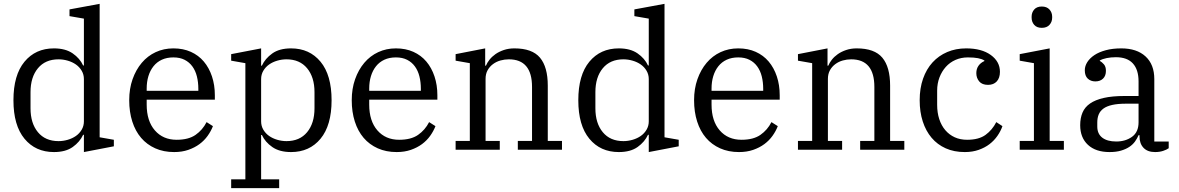

<svg xmlns="http://www.w3.org/2000/svg" viewBox="-20 -780 6142 1000"><path d="M261 12Q165 12 107.5 -57.5Q50 -127 50 -258Q50 -389 107.5 -458.5Q165 -528 261 -528Q321 -528 358.5 -502Q396 -476 413 -439H417V-683L342 -696V-731L499 -760V-65L573 -52V-18L417 12V-78H413Q396 -41 359 -14.5Q322 12 261 12ZM285 -45Q309 -45 333 -52Q357 -59 375.5 -72Q394 -85 405.5 -104.5Q417 -124 417 -148V-368Q417 -392 405.5 -411.5Q394 -431 375.5 -444Q357 -457 333 -464Q309 -471 285 -471Q216 -471 177.5 -424.5Q139 -378 139 -300V-216Q139 -138 177.5 -91.5Q216 -45 285 -45Z M887 12Q832 12 788.5 -7.5Q745 -27 715 -62Q685 -97 669 -147Q653 -197 653 -258Q653 -318 670.5 -367.5Q688 -417 718.5 -453Q749 -489 791 -508.5Q833 -528 883 -528Q934 -528 974 -510Q1014 -492 1041.5 -459.5Q1069 -427 1084 -382Q1099 -337 1099 -284V-261H744V-235Q744 -150 786.5 -101Q829 -52 900 -52Q962 -52 998.5 -77.5Q1035 -103 1056 -144L1089 -123Q1079 -97 1061.5 -72.5Q1044 -48 1019 -29.5Q994 -11 961 0.5Q928 12 887 12ZM744 -307H1013V-317Q1013 -352 1005.5 -382Q998 -412 982 -434Q966 -456 941.5 -468.5Q917 -481 883 -481Q849 -481 823 -469Q797 -457 779.5 -435Q762 -413 753 -383.5Q744 -354 744 -319Z M1184 154H1258V-451L1184 -464V-498L1340 -528V-438H1344Q1361 -475 1398 -501.5Q1435 -528 1496 -528Q1592 -528 1649.5 -458.5Q1707 -389 1707 -258Q1707 -127 1649.5 -57.5Q1592 12 1496 12Q1436 12 1398.5 -14Q1361 -40 1344 -77H1340V154H1434V200H1184ZM1472 -45Q1541 -45 1579.5 -91.5Q1618 -138 1618 -216V-300Q1618 -378 1579.5 -424.5Q1541 -471 1472 -471Q1448 -471 1424 -464Q1400 -457 1381.5 -444Q1363 -431 1351.5 -411.5Q1340 -392 1340 -368V-148Q1340 -124 1351.5 -104.5Q1363 -85 1381.5 -72Q1400 -59 1424 -52Q1448 -45 1472 -45Z M2046 12Q1991 12 1947.5 -7.5Q1904 -27 1874 -62Q1844 -97 1828 -147Q1812 -197 1812 -258Q1812 -318 1829.5 -367.5Q1847 -417 1877.5 -453Q1908 -489 1950 -508.5Q1992 -528 2042 -528Q2093 -528 2133 -510Q2173 -492 2200.5 -459.5Q2228 -427 2243 -382Q2258 -337 2258 -284V-261H1903V-235Q1903 -150 1945.5 -101Q1988 -52 2059 -52Q2121 -52 2157.5 -77.5Q2194 -103 2215 -144L2248 -123Q2238 -97 2220.5 -72.5Q2203 -48 2178 -29.5Q2153 -11 2120 0.5Q2087 12 2046 12ZM1903 -307H2172V-317Q2172 -352 2164.5 -382Q2157 -412 2141 -434Q2125 -456 2100.5 -468.5Q2076 -481 2042 -481Q2008 -481 1982 -469Q1956 -457 1938.5 -435Q1921 -413 1912 -383.5Q1903 -354 1903 -319Z M2353 -46H2427V-451L2353 -464V-498L2507 -528V-438H2511Q2517 -453 2529.5 -469Q2542 -485 2560.5 -498Q2579 -511 2604 -519.5Q2629 -528 2659 -528Q2752 -528 2792.5 -479.5Q2833 -431 2833 -334V-46H2907V0H2677V-46H2751V-327Q2751 -471 2630 -471Q2608 -471 2586.5 -465Q2565 -459 2547.5 -446Q2530 -433 2519.5 -414Q2509 -395 2509 -369V-46H2583V0H2353Z M3203 12Q3107 12 3049.5 -57.5Q2992 -127 2992 -258Q2992 -389 3049.5 -458.5Q3107 -528 3203 -528Q3263 -528 3300.5 -502Q3338 -476 3355 -439H3359V-683L3284 -696V-731L3441 -760V-65L3515 -52V-18L3359 12V-78H3355Q3338 -41 3301 -14.5Q3264 12 3203 12ZM3227 -45Q3251 -45 3275 -52Q3299 -59 3317.5 -72Q3336 -85 3347.5 -104.5Q3359 -124 3359 -148V-368Q3359 -392 3347.5 -411.5Q3336 -431 3317.5 -444Q3299 -457 3275 -464Q3251 -471 3227 -471Q3158 -471 3119.5 -424.5Q3081 -378 3081 -300V-216Q3081 -138 3119.5 -91.5Q3158 -45 3227 -45Z M3829 12Q3774 12 3730.5 -7.5Q3687 -27 3657 -62Q3627 -97 3611 -147Q3595 -197 3595 -258Q3595 -318 3612.5 -367.5Q3630 -417 3660.5 -453Q3691 -489 3733 -508.5Q3775 -528 3825 -528Q3876 -528 3916 -510Q3956 -492 3983.5 -459.5Q4011 -427 4026 -382Q4041 -337 4041 -284V-261H3686V-235Q3686 -150 3728.5 -101Q3771 -52 3842 -52Q3904 -52 3940.5 -77.5Q3977 -103 3998 -144L4031 -123Q4021 -97 4003.5 -72.5Q3986 -48 3961 -29.5Q3936 -11 3903 0.5Q3870 12 3829 12ZM3686 -307H3955V-317Q3955 -352 3947.5 -382Q3940 -412 3924 -434Q3908 -456 3883.5 -468.5Q3859 -481 3825 -481Q3791 -481 3765 -469Q3739 -457 3721.5 -435Q3704 -413 3695 -383.5Q3686 -354 3686 -319Z M4136 -46H4210V-451L4136 -464V-498L4290 -528V-438H4294Q4300 -453 4312.5 -469Q4325 -485 4343.5 -498Q4362 -511 4387 -519.5Q4412 -528 4442 -528Q4535 -528 4575.5 -479.5Q4616 -431 4616 -334V-46H4690V0H4460V-46H4534V-327Q4534 -471 4413 -471Q4391 -471 4369.5 -465Q4348 -459 4330.5 -446Q4313 -433 4302.5 -414Q4292 -395 4292 -369V-46H4366V0H4136Z M5005 12Q4949 12 4905.5 -7.5Q4862 -27 4832 -62.5Q4802 -98 4786 -147.5Q4770 -197 4770 -258Q4770 -320 4787.5 -370Q4805 -420 4837 -455Q4869 -490 4913.5 -509Q4958 -528 5012 -528Q5093 -528 5140.5 -493.5Q5188 -459 5188 -406Q5188 -374 5171.5 -356Q5155 -338 5126 -338Q5095 -338 5080 -356Q5065 -374 5065 -399Q5065 -421 5076 -437Q5087 -453 5107 -462V-465Q5094 -473 5073.5 -477Q5053 -481 5021 -481Q4986 -481 4956.5 -468Q4927 -455 4906 -431.5Q4885 -408 4873 -376.5Q4861 -345 4861 -308V-234Q4861 -193 4872 -159.5Q4883 -126 4903.5 -102Q4924 -78 4952.5 -65Q4981 -52 5017 -52Q5078 -52 5113 -77.5Q5148 -103 5169 -144L5201 -123Q5192 -97 5175 -72.5Q5158 -48 5134 -29.5Q5110 -11 5077.5 0.5Q5045 12 5005 12Z M5406 -635Q5380 -635 5366.5 -650.5Q5353 -666 5353 -688V-693Q5353 -715 5366.5 -730.5Q5380 -746 5406 -746Q5432 -746 5446 -730.5Q5460 -715 5460 -693V-688Q5460 -666 5446 -650.5Q5432 -635 5406 -635ZM5291 -46H5365V-451L5291 -464V-498L5447 -528V-46H5521V0H5291Z M5759 12Q5687 12 5646.5 -25.5Q5606 -63 5606 -128Q5606 -165 5618 -193.5Q5630 -222 5657.5 -241Q5685 -260 5729 -270Q5773 -280 5836 -280H5910V-356Q5910 -417 5880.5 -449.5Q5851 -482 5792 -482Q5766 -482 5744 -477.5Q5722 -473 5708 -465V-463Q5719 -457 5729.5 -445Q5740 -433 5740 -411Q5740 -385 5725 -370.5Q5710 -356 5685 -356Q5661 -356 5645.5 -370.5Q5630 -385 5630 -414Q5630 -436 5643 -456.5Q5656 -477 5680 -493Q5704 -509 5739.5 -518.5Q5775 -528 5820 -528Q5901 -528 5946.5 -486Q5992 -444 5992 -368V-43H6067V-8Q6056 0 6037.5 6Q6019 12 5996 12Q5957 12 5936 -10Q5915 -32 5915 -69V-76H5910Q5903 -59 5891.5 -43Q5880 -27 5862 -15Q5844 -3 5818.5 4.5Q5793 12 5759 12ZM5794 -43Q5842 -43 5876 -67.5Q5910 -92 5910 -143V-240H5845Q5802 -240 5773 -233.5Q5744 -227 5727 -214.5Q5710 -202 5702.5 -184Q5695 -166 5695 -142V-121Q5695 -83 5721 -63Q5747 -43 5794 -43Z"/></svg>

Font: IBM Plex Serif
Style: Regular
Weight: 400
Designer: Mike Abbink, Paul van der Laan, Pieter van Rosmalen
Foundry: Bold Monday
Version: Version 2.6